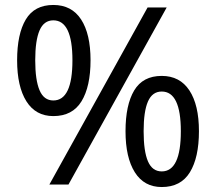

<svg xmlns="http://www.w3.org/2000/svg" viewBox="-20 -744 871 774"><path d="M195 -724Q269 -724 307 -665.5Q345 -607 345 -501Q345 -395 308.5 -335.5Q272 -276 195 -276Q124 -276 86.5 -335.5Q49 -395 49 -501Q49 -607 84 -665.5Q119 -724 195 -724ZM652 -714 256 0H179L575 -714ZM195 -662Q157 -662 139.5 -621.5Q122 -581 122 -501Q122 -421 139.5 -380Q157 -339 195 -339Q272 -339 272 -501Q272 -662 195 -662ZM632 -438Q705 -438 743.5 -379.5Q782 -321 782 -215Q782 -109 745.5 -49.5Q709 10 632 10Q561 10 523.5 -49.5Q486 -109 486 -215Q486 -321 521 -379.5Q556 -438 632 -438ZM632 -375Q594 -375 576.5 -335Q559 -295 559 -215Q559 -134 576.5 -93.5Q594 -53 632 -53Q709 -53 709 -215Q709 -375 632 -375Z"/></svg>

Font: Noto IKEA Simplified Chinese
Style: Regular
Weight: 400
Designer: Monotype Design Team
Foundry: Monotype Imaging Inc.
Version: Version 1.100